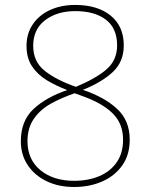

<svg xmlns="http://www.w3.org/2000/svg" viewBox="-20 -744 610 774"><path d="M283.2 -724.1Q373 -724.1 426 -681.2Q479 -638.2 479 -561Q479 -495.1 434.6 -453.6Q390.1 -412.1 314 -381.8Q401.9 -352.1 452.4 -304.9Q502.9 -257.8 502.9 -181.2Q502.9 -119.6 473.1 -77.6Q443.4 -35.2 392.6 -12.7Q341.8 9.8 278.8 9.8Q215.8 9.8 167.5 -13.7Q119.1 -37.1 91.6 -78.6Q64 -120.1 64 -174.8Q64 -256.8 115 -304.4Q166 -352.1 251 -380.9Q206.5 -397.9 168.9 -420.4Q131.8 -442.9 109.4 -476.3Q86.9 -509.8 86.9 -559.1Q86.9 -608.9 112.3 -646Q137.2 -683.1 181.6 -703.6Q226.1 -724.1 283.2 -724.1ZM283.2 -699.2Q210 -699.2 161.9 -662.6Q113.8 -626 113.8 -559.1Q113.8 -495.1 160.9 -458Q208 -420.9 286.1 -394Q368.2 -428.2 410.2 -465.1Q452.1 -502 452.1 -561Q452.1 -629.9 407 -664.6Q361.8 -699.2 283.2 -699.2ZM90.8 -174.8Q90.8 -101.1 142.8 -58.1Q194.8 -15.1 278.8 -15.1Q335.4 -15.1 380.1 -33.9Q424.8 -52.7 450.4 -89.6Q476.1 -126.5 476.1 -181.2Q476.1 -246.1 433.6 -287.6Q391.1 -329.1 309.1 -357.9L280.8 -368.2Q226.6 -349.1 185.1 -326.2Q142.1 -302.2 116.5 -265.1Q90.8 -228 90.8 -174.8Z"/></svg>

Font: Nokora Thin
Style: Regular
Weight: 100
Designer: Danh Hong
Version: Version 8.000; ttfautohint (v1.8.3)